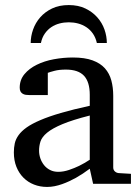

<svg xmlns="http://www.w3.org/2000/svg" viewBox="-20 -719 549 751"><path d="M331.1 -267.1Q263.7 -250 224.1 -233.4Q184.6 -216.8 164.3 -200Q144 -183.1 138.4 -165.8Q132.8 -148.4 132.8 -129.9Q132.8 -114.3 137.9 -99.4Q143.1 -84.5 152.6 -72.8Q162.1 -61 176 -54Q189.9 -46.9 208 -46.9Q228 -46.9 249.8 -54.2Q271.5 -61.5 289.6 -70.3Q310.5 -80.6 331.1 -94.2ZM344.2 0 331.1 -59.1Q304.7 -39.1 276.9 -23.4Q264.6 -16.6 251 -10.3Q237.3 -3.9 222.9 1.2Q208.5 6.3 193.6 9.3Q178.7 12.2 164.1 12.2Q136.7 12.2 113 2.9Q89.4 -6.3 71.8 -23.9Q54.2 -41.5 44.2 -66.4Q34.2 -91.3 34.2 -123Q34.2 -141.6 37.8 -158.2Q41.5 -174.8 52.7 -190.4Q64 -206.1 84.2 -220.5Q104.5 -234.9 137.5 -249Q170.4 -263.2 218 -277.1Q265.6 -291 331.1 -305.2V-348.1Q331.1 -398.4 308.6 -422.6Q286.1 -446.8 237.8 -446.8Q211.4 -446.8 192.9 -441.9Q174.3 -437 167 -434.1V-347.2H94.2Q87.4 -347.2 80.8 -348.1Q74.2 -349.1 68.8 -352.3Q63.5 -355.5 60.3 -361.1Q57.1 -366.7 57.1 -376Q57.1 -406.7 75.7 -429Q94.2 -451.2 124 -465.8Q153.8 -480.5 190.9 -487.3Q228 -494.1 265.1 -494.1Q311.5 -494.1 342 -482.9Q372.6 -471.7 390.4 -451.7Q408.2 -431.6 415.5 -404.3Q422.9 -377 422.9 -344.2V-64Q422.9 -54.7 429 -48.8Q435.1 -43 443.8 -42L492.2 -39.1V0ZM358.9 -550.8Q354 -572.3 343.3 -587.6Q332.5 -603 317.6 -612.8Q302.7 -622.6 285.2 -627.2Q267.6 -631.8 249 -631.8Q230.5 -631.8 212.9 -627.2Q195.3 -622.6 180.7 -612.8Q166 -603 155.3 -587.6Q144.5 -572.3 140.1 -550.8H100.1Q100.1 -577.1 109.4 -603.5Q118.7 -629.9 137.2 -651.1Q155.8 -672.4 183.6 -685.8Q211.4 -699.2 249 -699.2Q286.1 -699.2 314 -685.8Q341.8 -672.4 360.6 -651.1Q379.4 -629.9 388.7 -603.5Q397.9 -577.1 397.9 -550.8Z"/></svg>

Font: Charis SIL Eur
Style: Regular
Weight: 400
Foundry: SIL International
Version: Version 5.000